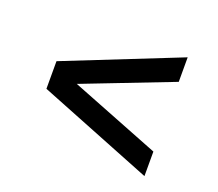

<svg xmlns="http://www.w3.org/2000/svg" viewBox="-81 -703 734 647"><g transform="rotate(20 285.5 -380.0)"><path d="M491 -593V-505L170.5 -381L491 -255V-167L80 -330.5V-429.5Z"/></g></svg>

Font: Encode Sans Expanded Medium
Style: Regular
Weight: 500
Width: 7
Designer: Multiple Designers
Foundry: Impallari Type
Version: Version 2.000